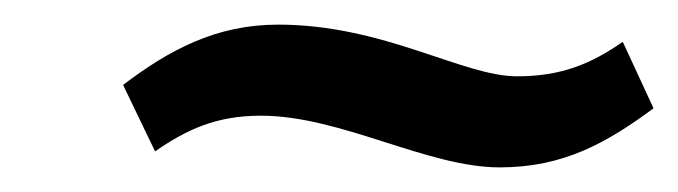

<svg xmlns="http://www.w3.org/2000/svg" viewBox="-20 -362 551 156"><path d="M80 -293 106 -239C132 -257 156 -268 192 -268C257 -268 327 -226 386 -226C438 -226 473 -246 511 -274L486 -328C460 -310 436 -300 400 -300C356 -300 292 -342 206 -342C155 -342 117 -321 80 -293Z"/></svg>

Font: Charger Pro
Style: Obl
Weight: 400
Designer: Jasper
Foundry: Cannot Into Space Fonts
Version: Version 1.09